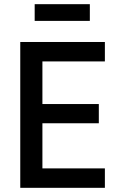

<svg xmlns="http://www.w3.org/2000/svg" viewBox="-20 -899 576 919"><path d="M77 0V-698H482V-605H183V-401H453V-309H183V-93H482V0ZM146 -879H410V-799H146Z"/></svg>

Font: IBM Plex Sans Cond Medm
Style: Regular
Weight: 500
Width: 3
Designer: Mike Abbink, Paul van der Laan, Pieter van Rosmalen
Foundry: Bold Monday
Version: Version 1.3